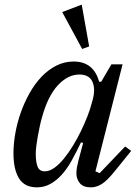

<svg xmlns="http://www.w3.org/2000/svg" viewBox="-20 -795 596 827"><path d="M139 12Q86 12 62 -26.5Q38 -65 38 -135Q38 -176 46 -221Q54 -266 69.5 -310Q85 -354 107.5 -394Q130 -434 158.5 -464Q187 -494 222 -512Q257 -530 297 -530Q383 -530 407 -443H416L460 -518H508L391 -57L409 -49L519 -164L545 -145L477 -61Q442 -17 418.5 -2.5Q395 12 372 12Q338 12 323.5 -6.5Q309 -25 309 -48Q309 -60 311.5 -74.5Q314 -89 317 -100L338 -179L329 -182Q309 -140 289 -104Q269 -68 246 -42.5Q223 -17 196.5 -2.5Q170 12 139 12ZM173 -57Q193 -57 214 -72Q235 -87 255 -111.5Q275 -136 294 -167Q313 -198 328.5 -230Q344 -262 356 -292.5Q368 -323 374 -347L379 -364Q392 -412 378 -443Q364 -474 322 -474Q272 -474 229 -427.5Q186 -381 161 -290Q156 -273 151.5 -252Q147 -231 143 -209Q139 -187 136.5 -167Q134 -147 134 -133Q134 -97 142 -77Q150 -57 173 -57ZM248 -743 332 -775 364 -595 334 -584Z"/></svg>

Font: IBM Plex Serif Text
Style: Italic
Weight: 450
Italic angle: -14°
Designer: Mike Abbink, Paul van der Laan, Pieter van Rosmalen
Foundry: Bold Monday
Version: Version 3.001